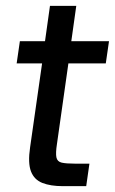

<svg xmlns="http://www.w3.org/2000/svg" viewBox="-20 -637 395 657"><path d="M195 0Q153 0 125 -11Q97 -22 86 -50.5Q75 -79 83 -133L124 -420H37L48 -496H134L151 -617H241L224 -496H353L342 -420H214L175 -145Q170 -113 173 -98.5Q176 -84 191 -80.5Q206 -77 237 -77H286L275 0Z"/></svg>

Font: Host Grotesk
Style: Italic
Weight: 400
Italic angle: -8°
Designer: Doğukan Karapınar based on Poppins by Indian Type Foundry, Jonny Pinhorn
Foundry: Element Type
Version: Version 1.001; ttfautohint (v1.8.4.7-5d5b)